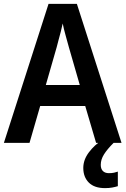

<svg xmlns="http://www.w3.org/2000/svg" viewBox="-20 -736 647 989"><path d="M475 0 419 -190H187L132 0H0L230 -716H376L606 0ZM335 -492Q328 -518 318 -553.5Q308 -589 303 -615Q299 -596 293 -572.5Q287 -549 281 -527.5Q275 -506 272 -493L216 -298H391ZM499 113Q499 134 510 145Q521 156 541 156Q556 156 567.5 153.5Q579 151 587 148V223Q574 227 558 230Q542 233 521 233Q466 233 437.5 204.5Q409 176 409 129Q409 87 438 48.5Q467 10 506 -14L565 0Q532 33 515.5 59.5Q499 86 499 113Z"/></svg>

Font: Noto Sans Tamil SemiCondensed SemiBold
Style: Regular
Weight: 600
Width: 4
Designer: Jelle Bosma - Monotype Design Team
Foundry: Monotype Imaging Inc.
Version: Version 2.004; ttfautohint (v1.8.4.7-5d5b)